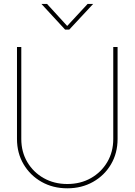

<svg xmlns="http://www.w3.org/2000/svg" viewBox="-20 -972 700 999"><path d="M330.1 7.8Q255.9 7.8 196.5 -25.6Q137.2 -59.1 102.8 -117.2Q68.4 -175.3 68.4 -249V-727.5H90.8V-249Q90.8 -181.6 122.1 -128.7Q153.3 -75.7 207.5 -45.2Q261.7 -14.6 330.1 -14.6Q398.9 -14.6 452.9 -45.2Q506.8 -75.7 538.1 -128.7Q569.3 -181.6 569.3 -249V-727.5H591.8V-249Q591.8 -175.3 557.6 -117.2Q523.4 -59.1 464.1 -25.6Q404.8 7.8 330.1 7.8ZM224.6 -951.7 329.6 -836.9 436 -951.7H464.4V-951.2L340.3 -817.9H318.8L195.8 -951.2V-951.7Z"/></svg>

Font: Inter Display Thin
Style: Regular
Weight: 100
Designer: Rasmus Andersson
Foundry: rsms
Version: Version 4.000;git-a52131595